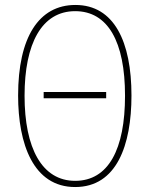

<svg xmlns="http://www.w3.org/2000/svg" viewBox="-20 -744 603 774"><path d="M283 10C450 10 510 -158 510 -359C510 -576 440 -724 284 -724C136 -724 53 -593 53 -359C53 -164 114 10 283 10ZM283 -15C149 -15 79 -147 79 -358C79 -568 148 -699 283 -699C415 -699 484 -576 484 -358C484 -142 417 -15 283 -15ZM156 -348H408V-373H156Z"/></svg>

Font: Noto Sans Mono SemiCondensed Thin
Style: Regular
Weight: 100
Width: 4
Designer: Monotype Design Team
Foundry: Monotype Imaging Inc.
Version: Version 2.014